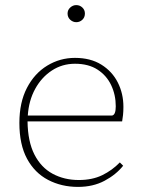

<svg xmlns="http://www.w3.org/2000/svg" viewBox="-20 -720 554 753"><path d="M274 -470Q224 -470 183.5 -443.5Q143 -417 118 -371.5Q93 -326 89 -267H420Q434 -270 434 -303Q434 -348 416 -386Q398 -424 362.5 -447Q327 -470 274 -470ZM286 13Q221 13 168.5 -14.5Q116 -42 86 -97.5Q56 -153 56 -238Q56 -318 85.5 -375Q115 -432 165 -462.5Q215 -493 274 -493Q335 -493 377.5 -466.5Q420 -440 442 -396.5Q464 -353 464 -301Q464 -283 462.5 -269Q461 -255 459 -244H88Q89 -165 115 -114Q141 -63 186.5 -38.5Q232 -14 289 -14Q342 -14 381 -33Q420 -52 450 -83L463 -70Q435 -35 390 -11Q345 13 286 13ZM279 -633Q266 -633 255.5 -642.5Q245 -652 245 -667Q245 -681 255.5 -690.5Q266 -700 279 -700Q293 -700 303 -690.5Q313 -681 313 -667Q313 -652 303 -642.5Q293 -633 279 -633Z"/></svg>

Font: Source Serif 4 SmText ExtraLight
Style: Regular
Weight: 200
Designer: Frank Grießhammer
Foundry: Adobe
Version: Version 4.005;hotconv 1.1.0;makeotfexe 2.6.0